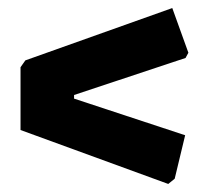

<svg xmlns="http://www.w3.org/2000/svg" viewBox="-20 -500 520 477"><path d="M408 -480 448 -369 441 -356 164 -264V-255L440 -164L414 -56L398 -43L31 -177V-333L43 -350Z"/></svg>

Font: Alegreya Sans Black
Style: Regular
Weight: 900
Designer: Juan Pablo del Peral
Foundry: Huerta Tipografica
Version: Version 2.007